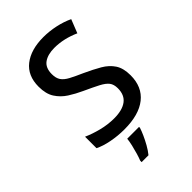

<svg xmlns="http://www.w3.org/2000/svg" viewBox="-275 -826 1149 1149"><g transform="rotate(-45 300.0 -251.5)"><path d="M279 10Q223 10 169.5 -0.5Q116 -11 81 -29V-126Q123 -107 176 -93.5Q229 -80 282 -80Q351 -80 388 -107.5Q425 -135 425 -192Q425 -225 410 -244.5Q395 -264 360.5 -282Q326 -300 267 -327Q223 -347 184 -372Q145 -397 120.5 -435Q96 -473 96 -534Q96 -627 158 -675.5Q220 -724 326 -724Q376 -724 427 -713Q478 -702 520 -682L486 -596Q406 -632 327 -632Q271 -632 238 -608.5Q205 -585 205 -531Q205 -497 219 -476.5Q233 -456 264 -439.5Q295 -423 343 -402Q400 -376 443 -351Q486 -326 510 -289.5Q534 -253 534 -193Q534 -95 468 -42.5Q402 10 279 10ZM213 209Q220 192 228 165Q236 138 242.5 110Q249 82 251 61H351V69Q345 88 333 115Q321 142 305 170.5Q289 199 271 221H213Z"/></g></svg>

Font: Noto Sans Mono Medium
Style: Regular
Weight: 500
Designer: Monotype Design Team
Foundry: Monotype Imaging Inc.
Version: Version 2.014